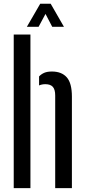

<svg xmlns="http://www.w3.org/2000/svg" viewBox="-20 -980 444 1000"><path d="M51.5 0V-800H138.5V0ZM267.5 0V-483Q267.5 -514 255 -527.8Q242.5 -541.5 216.5 -541.5Q198 -541.5 183.5 -535V-582Q195.5 -594.5 211 -601Q226.5 -607.5 250.5 -607.5Q301 -607.5 327.8 -577.2Q354.5 -547 354.5 -476.5V0ZM120 -840.5 189.5 -960.5H244L313 -840.5H252L217 -907.5L181 -840.5Z"/></svg>

Font: Big Shoulders Stencil Display SemiBold
Style: Regular
Weight: 600
Designer: Patric King
Foundry: XO Type Co
Version: Version 1.000